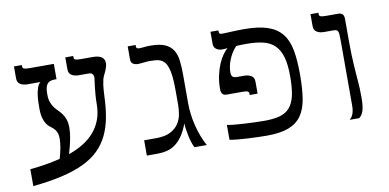

<svg xmlns="http://www.w3.org/2000/svg" viewBox="-61 -713 1895 935"><g transform="rotate(-10 886.5 -245.0)"><path d="M159.2 -442.9H94.7Q74.2 -442.9 59.8 -451.7Q45.4 -460.4 45.4 -481V-540H84.5V-531.7Q84.5 -528.8 85.7 -526.4Q86.9 -523.9 90.6 -522.2Q94.2 -520.5 100.8 -519.5Q107.4 -518.6 118.2 -518.6H238.8V-442.9H229.5Q215.3 -442.9 206.1 -439Q196.8 -435.1 191.4 -427.2Q186 -419.4 183.8 -407.2Q181.6 -395 181.6 -378.4Q181.6 -354 187.5 -338.4Q193.4 -322.8 201.9 -311.3Q210.4 -299.8 220.5 -290.3Q230.5 -280.8 239 -268.8Q247.6 -256.8 253.4 -240.5Q259.3 -224.1 259.3 -198.7Q259.3 -176.3 253.7 -145.8Q248 -115.2 235.4 -72.8Q274.9 -86.4 307.1 -106.2Q339.4 -126 362.3 -152.6Q385.3 -179.2 397.9 -213.4Q410.6 -247.6 410.6 -291Q410.6 -312 412.4 -334.2Q414.1 -356.4 416.3 -374.8Q418.5 -393.1 420.2 -405Q421.9 -417 421.9 -417.5Q421.9 -442.9 398.9 -442.9H348.6Q328.1 -442.9 313.7 -451.7Q299.3 -460.4 299.3 -481V-540H338.4V-531.7Q338.4 -528.8 339.6 -526.4Q340.8 -523.9 344.5 -522.2Q348.1 -520.5 354.7 -519.5Q361.3 -518.6 372.1 -518.6H431.6Q448.2 -518.6 459.5 -515.4Q470.7 -512.2 477.3 -506.6Q483.9 -501 486.6 -493.9Q489.3 -486.8 489.3 -479Q489.3 -470.7 487.1 -462.2Q484.9 -453.6 481.7 -445.8Q478.5 -438 475.3 -431.6Q472.2 -425.3 470.2 -421.4Q465.8 -412.6 462.9 -401.1Q460 -389.6 458.3 -376.7Q456.5 -363.8 455.6 -350.1Q454.6 -336.4 454.1 -324.2Q452.1 -265.6 443.4 -217.5Q434.6 -169.4 416 -130.6Q397.5 -91.8 366.9 -61.5Q336.4 -31.2 290.8 -9.3Q245.1 12.7 182.6 27.3Q120.1 42 37.1 50.3V-33.2Q76.7 -37.1 114.3 -43.2Q151.9 -49.3 186.5 -58.1Q196.3 -91.3 200 -114.7Q203.6 -138.2 203.6 -154.8Q203.6 -175.3 198.2 -187Q192.9 -198.7 185.1 -206.3Q177.2 -213.9 167.7 -220.7Q158.2 -227.5 150.4 -239Q142.6 -250.5 137.2 -269Q131.8 -287.6 131.8 -319.3Q131.8 -331.5 132.3 -349.4Q132.8 -367.2 135.5 -385.3Q138.2 -403.3 143.6 -418.9Q148.9 -434.6 159.2 -442.9Z M643.6 -446.8Q628.9 -446.8 618.4 -453.1Q607.9 -459.5 607.9 -476.1V-540H647V-531.7Q647 -526.9 650.4 -523.9Q653.8 -521 664.1 -521Q670.9 -521 685.3 -522.7Q699.7 -524.4 716.8 -524.4Q762.7 -524.4 789.1 -512.7Q815.4 -501 828.9 -479.2Q842.3 -457.5 845.9 -426.5Q849.6 -395.5 849.6 -356.4V-217.3Q849.6 -189 853.3 -160.2Q856.9 -131.3 864 -103.3Q871.1 -75.2 881.1 -49.1Q891.1 -22.9 903.8 0H842.8Q836.4 -11.7 831.3 -28.3Q826.2 -44.9 822.5 -62.5Q818.8 -80.1 816.7 -96.2Q814.5 -112.3 814.5 -123Q800.8 -86.4 784.2 -62.5Q767.6 -38.6 748.3 -24.7Q729 -10.7 706.3 -5.4Q683.6 0 658.2 0H607.4V-75.7H667Q711.4 -75.7 738 -89.8Q764.6 -104 778.3 -125Q792 -146 796.1 -170.7Q800.3 -195.3 800.3 -215.8V-288.6Q800.3 -328.6 797.4 -356.2Q794.4 -383.8 788.3 -401.9Q782.2 -419.9 773.4 -429.9Q764.6 -439.9 753.4 -444.6Q742.2 -449.2 728 -450.2Q713.9 -451.2 697.8 -451.2Q691.9 -451.2 684.3 -450.4Q676.8 -449.7 669.2 -449Q661.6 -448.2 654.8 -447.5Q647.9 -446.8 643.6 -446.8Z M1410.6 -259.3Q1410.6 -190.4 1402.6 -140.4Q1394.5 -90.3 1371.8 -57.9Q1349.1 -25.4 1307.9 -9.8Q1266.6 5.9 1200.7 5.9Q1181.6 5.9 1156.2 5.1Q1130.9 4.4 1105.2 2.9Q1079.6 1.5 1056.2 -0.7Q1032.7 -2.9 1017.1 -5.9V-79.6Q1028.8 -76.7 1051.8 -74.5Q1074.7 -72.3 1101.3 -70.8Q1127.9 -69.3 1154.5 -68.4Q1181.2 -67.4 1200.7 -67.4Q1244.6 -67.4 1275.4 -75.4Q1306.2 -83.5 1325.4 -104.7Q1344.7 -126 1353.3 -163.3Q1361.8 -200.7 1361.8 -259.3Q1361.8 -317.4 1351.1 -354.7Q1340.3 -392.1 1318.1 -413.6Q1295.9 -435.1 1261.7 -443.4Q1227.5 -451.7 1180.7 -451.7Q1151.4 -451.7 1128.9 -450.2Q1114.7 -435.5 1105.2 -419.4Q1095.7 -403.3 1089.6 -387.2Q1083.5 -371.1 1080.8 -356Q1078.1 -340.8 1078.1 -328.6Q1078.1 -314 1084.2 -307.4Q1090.3 -300.8 1106 -300.8H1141.6Q1162.1 -300.8 1176.5 -292Q1190.9 -283.2 1190.9 -262.7V-203.6H1151.9V-211.9Q1151.9 -218.3 1145.5 -221.7Q1139.2 -225.1 1118.2 -225.1H1040.5Q1036.1 -225.1 1031.5 -226.3Q1026.9 -227.5 1023.2 -231Q1019.5 -234.4 1017.1 -240.7Q1014.6 -247.1 1014.6 -256.8Q1014.6 -293.9 1021.7 -325.2Q1028.8 -356.4 1039.3 -380.6Q1049.8 -404.8 1062 -421.6Q1074.2 -438.5 1085 -446.8Q1069.3 -445.3 1058.6 -445.3Q1042 -445.3 1029.5 -454.1Q1017.1 -462.9 1017.1 -481V-540H1056.2V-534.7Q1056.2 -529.3 1058.6 -525.1Q1061 -521 1070.8 -521Q1078.1 -521 1089.8 -521.5Q1101.6 -522 1116.2 -522.7Q1130.9 -523.4 1147 -523.9Q1163.1 -524.4 1179.2 -524.4Q1251.5 -524.4 1296.6 -509Q1341.8 -493.7 1367.2 -461.4Q1392.6 -429.2 1401.6 -379.2Q1410.6 -329.1 1410.6 -259.3Z M1686 -96.2Q1686 -58.1 1679.9 -35.4Q1673.8 -12.7 1657.7 0H1610.4Q1614.7 -3.9 1619.1 -9.3Q1623.5 -14.6 1626.7 -22.2Q1629.9 -29.8 1632.1 -40.3Q1634.3 -50.8 1634.3 -64.9V-388.2Q1634.3 -406.2 1633.5 -417Q1632.8 -427.7 1629.9 -433.6Q1627 -439.5 1621.3 -441.2Q1615.7 -442.9 1606.4 -442.9H1561Q1540.5 -442.9 1526.1 -451.7Q1511.7 -460.4 1511.7 -481V-540H1550.8V-531.7Q1550.8 -528.8 1552 -526.4Q1553.2 -523.9 1556.9 -522.2Q1560.5 -520.5 1567.1 -519.5Q1573.7 -518.6 1584.5 -518.6H1647.5Q1656.7 -518.6 1665 -512.5Q1673.3 -506.3 1673.3 -486.8V-378.9Q1673.3 -340.8 1674.3 -312Q1675.3 -283.2 1676.8 -260.3Q1678.2 -237.3 1679.7 -218.3Q1681.2 -199.2 1682.6 -180.7Q1684.1 -162.1 1685.1 -141.8Q1686 -121.6 1686 -96.2Z"/></g></svg>

Font: Arian Grqi
Style: Regular
Weight: 400
Designer: Ruben Hakobyan (Tarumian)
Foundry: Ruben Hakobyan (Tarumian)
Version: Version 1.003